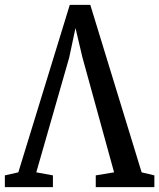

<svg xmlns="http://www.w3.org/2000/svg" viewBox="-34 -771 656 791"><path d="M-14 0V-48.5L41.5 -61L253.5 -751H338L549.5 -61L602 -48.5V0H360.5V-48.5L436 -61L305.5 -535L277 -655.5L251 -533.5L115.5 -61L184 -48.5V0Z"/></svg>

Font: Merriweather 24pt SemiCondensed
Style: Regular
Weight: 400
Width: 4
Designer: Eben Sorkin
Foundry: Eben Sorkin
Version: Version 2.100